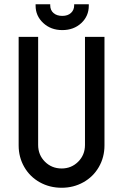

<svg xmlns="http://www.w3.org/2000/svg" viewBox="-20 -880 581 906"><path d="M68 -194V-706H160V-196Q160 -149 192 -117Q224 -85 271 -85Q317 -85 349 -117Q381 -149 381 -196V-706H473V-194Q473 -138 446.5 -92Q420 -46 373.5 -20Q327 6 271 6Q214 6 167.5 -20Q121 -46 94.5 -92Q68 -138 68 -194ZM148 -853V-860H217V-855Q217 -832 232.5 -818.5Q248 -805 274 -805Q300 -805 315 -819Q330 -833 330 -855V-860H399V-853Q399 -804 363.5 -771Q328 -738 274 -738Q220 -738 184 -771.5Q148 -805 148 -853Z"/></svg>

Font: Lineal
Style: Regular
Weight: 400
Designer: Created by Frank Adebiaye with contributions from Anton Moglia & Ariel Martín Pérez
Created by Frank ADEBIAYE with FontF
Foundry: Velvetyne Type Foundry
Version: Version 2.000